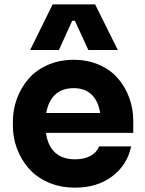

<svg xmlns="http://www.w3.org/2000/svg" viewBox="-20 -841 664 880"><path d="M250 -611.8H118.2L221.2 -820.8H416L520 -611.8H384.8L323.2 -746.1H311ZM324.2 19Q256.3 19 201.2 -5.1Q146 -29.3 111.1 -69.8Q76.2 -110.4 57.6 -160.4Q39.1 -210.4 39.1 -264.2V-284.2Q39.1 -339.4 57.9 -389.9Q76.7 -440.4 111.1 -480.2Q145.5 -520 199.2 -543.5Q252.9 -566.9 317.9 -566.9Q381.8 -566.9 434.3 -543.9Q486.8 -521 520.5 -481.9Q554.2 -442.9 572.5 -392.6Q590.8 -342.3 590.8 -286.1V-231.9H190.9Q198.2 -174.3 231.7 -142.6Q265.1 -110.8 324.2 -110.8Q366.7 -110.8 395.3 -126.7Q423.8 -142.6 434.1 -169.9H581.1Q563 -84.5 494.1 -32.7Q425.3 19 324.2 19ZM317.9 -437Q265.6 -437 233.6 -408Q201.7 -378.9 191.9 -323.2H439Q430.7 -377.9 399.7 -407.5Q368.7 -437 317.9 -437Z"/></svg>

Font: Sora
Style: Bold
Weight: 700
Designer: Jonathan Barnbrook, Julián Moncada
Foundry: Barnbrook Fonts
Version: Version 2.000